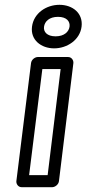

<svg xmlns="http://www.w3.org/2000/svg" viewBox="-20 -753 360 798"><path d="M211 -602C175 -602 160 -621 163 -642C166 -664 185 -683 221 -683C257 -683 272 -664 269 -642C266 -621 247 -602 211 -602ZM205 -552C259 -552 312 -587 319 -642C326 -698 282 -733 227 -733C172 -733 120 -698 113 -642C106 -587 151 -552 205 -552ZM101 -25 156 -466H232L178 -25ZM48 0C47 11 55 25 70 25H197C208 25 223 15 225 0L285 -491C286 -502 278 -516 263 -516H137C126 -516 111 -506 109 -491Z"/></svg>

Font: Falling Sky
Style: ExtOuObl
Weight: 400
Designer: Paul D. Hunt
Foundry: Adobe Systems Incorporated
Version: Version 1.02